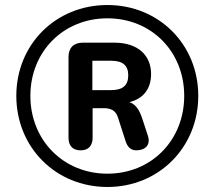

<svg xmlns="http://www.w3.org/2000/svg" viewBox="-20 -735 855 765"><path d="M408 10C613 10 770 -148 770 -353C770 -558 613 -715 408 -715C202 -715 45 -558 45 -353C45 -148 202 10 408 10ZM408 -43C232 -43 101 -177 101 -353C101 -529 232 -662 408 -662C584 -662 714 -529 714 -353C714 -177 584 -43 408 -43ZM301 -136C332 -136 349 -154 349 -186V-304H393C420 -304 441 -296 450 -267L480 -174C487 -151 500 -136 523 -136C557 -136 582 -156 569 -195L547 -262C534 -302 518 -320 496 -328C551 -342 582 -381 582 -440C582 -514 530 -565 436 -565H310C273 -565 253 -544 253 -508V-186C253 -154 270 -136 301 -136ZM423 -376H348V-493H423C468 -493 491 -475 491 -435C491 -394 468 -376 423 -376Z"/></svg>

Font: SN Pro SemiBold
Style: Regular
Weight: 600
Designer: Tobias Whetton
Foundry: Supernotes
Version: Version 1.003;Glyphs 3.3 (3324)